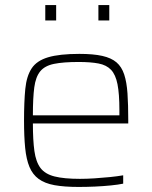

<svg xmlns="http://www.w3.org/2000/svg" viewBox="-20 -731 602 759"><path d="M291 8Q234 8 195.5 1Q157 -6 133 -23.5Q109 -41 96.5 -71Q84 -101 79.5 -146Q75 -191 75 -254Q75 -329 80 -379.5Q85 -430 105 -460.5Q125 -491 170 -504.5Q215 -518 294 -518Q349 -518 384.5 -510Q420 -502 440.5 -484.5Q461 -467 471 -436.5Q481 -406 484 -361.5Q487 -317 487 -256V-243H110Q110 -177 116 -134Q122 -91 140 -67Q158 -43 195.5 -33.5Q233 -24 296 -24Q323 -24 354 -26Q385 -28 414.5 -31Q444 -34 467 -38V-5Q448 -1 418.5 2Q389 5 356 6.5Q323 8 291 8ZM452 -255V-296Q452 -360 444.5 -398Q437 -436 419 -455Q401 -474 369.5 -480Q338 -486 291 -486Q230 -486 193.5 -478.5Q157 -471 139 -449Q121 -427 115.5 -385.5Q110 -344 110 -275H472ZM159 -650V-711H202V-650ZM369 -650V-711H412V-650Z"/></svg>

Font: Saira Thin Thin
Style: Regular
Weight: 250
Version: Version 1.101